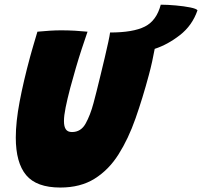

<svg xmlns="http://www.w3.org/2000/svg" viewBox="-20 -806 883 839"><path d="M243.5 13.5Q139.5 13.5 94.2 -40.8Q49 -95 49 -205Q49 -273.5 65.8 -362Q82.5 -450.5 111.5 -557.5Q115 -570.5 118.8 -583.5Q122.5 -596.5 126.5 -610.2Q130.5 -624 134.8 -638.2Q139 -652.5 143.5 -667.5Q170 -670 196.8 -671.8Q223.5 -673.5 247 -673.5Q277.5 -673.5 307.8 -671.8Q338 -670 362.5 -667.5Q350 -632 336.8 -591.2Q323.5 -550.5 311 -507.5Q298.5 -464.5 287 -422Q274 -372.5 266.8 -336.5Q259.5 -300.5 259.5 -277Q259.5 -252.5 267.8 -240.8Q276 -229 294.5 -229Q333.5 -229 354 -265.8Q374.5 -302.5 388.5 -355Q393.5 -373.5 401.8 -406.2Q410 -439 419.5 -478.2Q429 -517.5 438 -555.2Q447 -593 453.2 -622.2Q459.5 -651.5 461 -664Q561.5 -664 612.8 -689.8Q664 -715.5 682.5 -785.5Q712.5 -785.5 748.2 -782.2Q784 -779 811.2 -773.5Q838.5 -768 843 -761Q820 -694.5 766.5 -652.8Q713 -611 656 -592.5Q651 -565.5 644.8 -536.8Q638.5 -508 630.5 -478.5Q603.5 -377.5 572.2 -288.5Q541 -199.5 498 -131.5Q455 -63.5 393.2 -25Q331.5 13.5 243.5 13.5Z"/></svg>

Font: Grandstander Thin Black
Style: Italic
Weight: 900
Italic angle: -15°
Version: Version 1.200